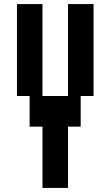

<svg xmlns="http://www.w3.org/2000/svg" viewBox="-20 -750 540 940"><path d="M438 -730V-280H375V-130H313V170H188V-130H125V-280H63V-730H188V-280H313V-730Z"/></svg>

Font: 2P VHS
Style: Regular
Weight: 400
Designer: CodeMan38
Foundry: CodeMan38
Version: Version 3.000